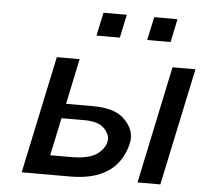

<svg xmlns="http://www.w3.org/2000/svg" viewBox="-49 -718 823 770"><g transform="rotate(5 362.0 -333.0)"><path d="M65.9 0 166 -472.2H257.8L219.2 -289.1H328.1Q412.1 -289.1 451.2 -253.4Q490.2 -217.8 490.2 -174.8Q490.2 -148.9 474.6 -113.5Q459 -78.1 433.1 -54.2Q374 0 261.2 0ZM173.8 -78.1H257.8Q333 -78.1 366 -104.5Q398.9 -130.9 398.9 -164.1Q398.9 -184.1 378.4 -205.6Q357.9 -227.1 309.1 -230H206.1ZM316.9 -572.3 336.9 -666H430.7L411.1 -572.3ZM521 -572.3 541 -666H634.8L615.2 -572.3ZM532.2 0 631.8 -472.2H724.1L624 0Z"/></g></svg>

Font: CMU Bright
Style: SemiBoldOblique
Weight: 600
Italic angle: -12°
Version: Version 0.7.0